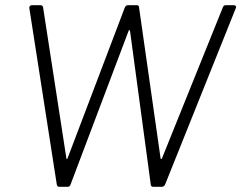

<svg xmlns="http://www.w3.org/2000/svg" viewBox="-20 -720 930 740"><path d="M199 -8 93 -689V-691Q93 -695 96 -697.5Q99 -700 103 -700H136Q144 -700 146 -692L236 -109Q236 -107 237.5 -107Q239 -107 240 -109L461 -691Q465 -700 473 -700H507Q516 -700 516 -691L599 -109Q600 -107 601.5 -107Q603 -107 604 -109L839 -692Q842 -700 850 -700H881Q886 -700 888.5 -697Q891 -694 889 -689L616 -8Q611 0 604 0H570Q566 0 563.5 -2.5Q561 -5 561 -9L481 -602Q481 -604 479.5 -604Q478 -604 476 -602L252 -9Q251 -5 248 -2.5Q245 0 241 0H209Q201 0 199 -8Z"/></svg>

Font: Barlow Light
Style: Italic
Weight: 300
Italic angle: -7°
Designer: Jeremy Tribby
Foundry: Tribby Type
Version: Version 1.408